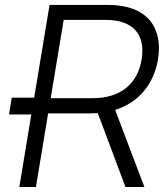

<svg xmlns="http://www.w3.org/2000/svg" viewBox="-20 -747 663 767"><path d="M611.2 -509.6C632.1 -637.4 567.1 -727.3 413 -727.3H177.9L116.5 -356.9H27L16 -289.8H105.1L57.2 0H123.6L172.2 -294H342C351.9 -294 361.5 -294.4 370.7 -295.1L481.2 0H556.8L440 -307.9C535.5 -337.7 594.8 -412.6 611.2 -509.6ZM350.5 -354.8H182.5L234.4 -667.6H400.9C516 -667.6 561.4 -605.5 545.8 -509.6C530.2 -414.8 464.5 -354.8 350.5 -354.8Z"/></svg>

Font: TID UI Light
Style: Italic
Weight: 300
Italic angle: -9.39999°
Designer: The TID Project Authors
Foundry: Bakken & Bæck
Version: Version 1.001;hotconv 1.0.109;makeotfexe 2.5.65596